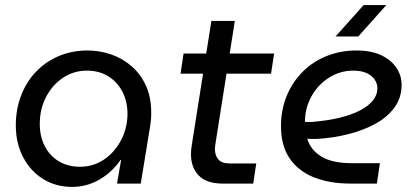

<svg xmlns="http://www.w3.org/2000/svg" viewBox="-20 -720 1622 753"><path d="M263 13Q199 13 149 -18Q99 -49 70.5 -104Q42 -159 42 -228Q42 -292 63 -346Q84 -400 122 -439.5Q160 -479 211.5 -500.5Q263 -522 323 -522Q371 -522 416 -506.5Q461 -491 497 -459.5Q533 -428 553.5 -381.5Q574 -335 573 -272Q573 -257 571.5 -244.5Q570 -232 568 -220L532 0H439L455 -93H453Q419 -44 369.5 -15.5Q320 13 263 13ZM294 -66Q345 -66 386 -93Q427 -120 452.5 -166Q478 -212 480 -268Q481 -318 461.5 -357.5Q442 -397 406 -420Q370 -443 320 -443Q270 -443 228 -415.5Q186 -388 161 -340.5Q136 -293 136 -234Q136 -184 156 -146Q176 -108 211.5 -87Q247 -66 294 -66Z M853 0Q791 0 760 -31Q729 -62 729 -116Q729 -132 732 -150L809 -638H901L826 -163Q823 -146 823 -134Q823 -110 836.5 -94.5Q850 -79 880 -79H985L973 0ZM688 -431 700 -510H1055L1043 -431Z M1354 0Q1274 0 1212.5 -24Q1151 -48 1116.5 -98Q1082 -148 1082 -225Q1082 -289 1104 -343Q1126 -397 1166 -437.5Q1206 -478 1260.5 -500Q1315 -522 1378 -522Q1436 -522 1475 -503.5Q1514 -485 1534.5 -454.5Q1555 -424 1555 -387Q1555 -337 1527.5 -299Q1500 -261 1453 -235Q1406 -209 1346.5 -194Q1287 -179 1222 -175Q1211 -175 1202 -175Q1193 -175 1185 -176Q1198 -132 1240.5 -106Q1283 -80 1360 -80H1470L1458 0ZM1176 -242Q1183 -242 1190.5 -241.5Q1198 -241 1206 -242Q1266 -247 1313 -258.5Q1360 -270 1393 -287.5Q1426 -305 1443 -326.5Q1460 -348 1460 -373Q1460 -403 1435 -423Q1410 -443 1365 -443Q1314 -443 1270.5 -415.5Q1227 -388 1202 -343Q1177 -298 1176 -246Q1176 -245 1176 -244.5Q1176 -244 1176 -242ZM1296 -577 1406 -700H1495L1385 -577Z"/></svg>

Font: MuseoModerno
Style: Italic
Weight: 400
Italic angle: -9°
Designer: Pablo Cosgaya, Héctor Gatti, Marcela Romero, and the Authors of The MuseoModerno Project.
Foundry: Omnibus-Type Team
Version: Version 1.003